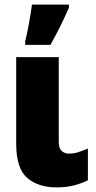

<svg xmlns="http://www.w3.org/2000/svg" viewBox="-20 -800 417 830"><path d="M234 -553H50V-179Q50 -72 97.5 -31Q145 10 225 10Q267 10 300 1.5Q333 -7 360 -21V-158Q334 -147 316.5 -141.5Q299 -136 277 -136Q260 -136 247 -147Q234 -158 234 -185ZM89 -606H198Q243 -686 278 -767V-780H118Q115 -752 105.5 -700Q96 -648 89 -622Z"/></svg>

Font: Noto Sans Display SemiCondensed Black
Style: Regular
Weight: 900
Width: 4
Designer: Monotype Design Team
Foundry: Monotype Imaging Inc.
Version: Version 1.900